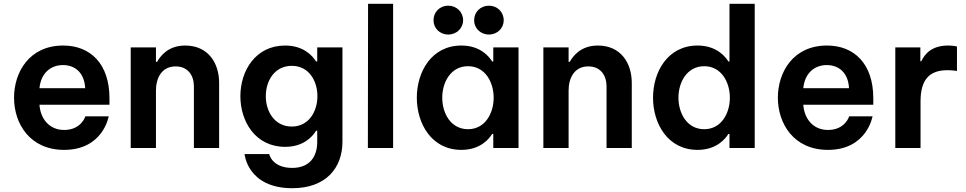

<svg xmlns="http://www.w3.org/2000/svg" viewBox="-20 -780 5093 1012"><path d="M318 10C524 10 553 -167 553 -167H430C430 -167 409 -95 318 -95C239 -95 193 -155 188 -228H557V-262C557 -443 457 -540 313 -540C134 -540 54 -399 54 -265C54 -129 137 10 318 10ZM188 -315C195 -391 244 -437 312 -437C374 -437 425 -398 429 -315Z M802 0V-303C802 -367 831 -430 906 -430C971 -430 1002 -382 1002 -325V0H1135V-343C1135 -447 1078 -540 956 -540C864 -540 824 -482 808 -454H802V-530H669V0Z M1521 212C1698 212 1785 105 1785 -33V-530H1652V-456H1646C1625 -490 1576 -540 1483 -540C1326 -540 1247 -406 1247 -273C1247 -140 1326 -6 1483 -6C1576 -6 1625 -56 1646 -91H1652V-32C1652 45 1613 105 1520 105C1413 105 1399 32 1399 32H1269C1269 32 1284 212 1521 212ZM1518 -113C1427 -113 1381 -193 1381 -273C1381 -354 1427 -433 1518 -433C1608 -433 1653 -354 1653 -273C1653 -193 1608 -113 1518 -113Z M2052 0V-760H1920L1919 0Z M2557 -598C2602 -598 2635 -632 2635 -673C2635 -716 2602 -750 2557 -750C2512 -750 2479 -716 2479 -673C2479 -632 2512 -598 2557 -598ZM2343 -598C2387 -598 2421 -632 2421 -673C2421 -716 2387 -750 2343 -750C2297 -750 2265 -716 2265 -673C2265 -632 2297 -598 2343 -598ZM2412 -540C2254 -540 2177 -401 2177 -265C2177 -129 2254 10 2412 10C2514 10 2560 -51 2574 -74H2580V0H2713V-530H2580V-456H2574C2560 -479 2514 -540 2412 -540ZM2447 -431C2537 -431 2582 -347 2582 -265C2582 -183 2537 -99 2447 -99C2356 -99 2311 -183 2311 -265C2311 -347 2356 -431 2447 -431Z M2977 0V-303C2977 -367 3006 -430 3081 -430C3146 -430 3177 -382 3177 -325V0H3310V-343C3310 -447 3253 -540 3131 -540C3039 -540 2999 -482 2983 -454H2977V-530H2844V0Z M3657 10C3759 10 3805 -51 3819 -74H3825V0H3958V-760H3825V-456H3819C3805 -479 3759 -540 3657 -540C3499 -540 3422 -401 3422 -265C3422 -129 3499 10 3657 10ZM3692 -99C3601 -99 3556 -183 3556 -265C3556 -347 3601 -431 3692 -431C3782 -431 3827 -347 3827 -265C3827 -183 3782 -99 3692 -99Z M4344 10C4550 10 4579 -167 4579 -167H4456C4456 -167 4435 -95 4344 -95C4265 -95 4219 -155 4214 -228H4583V-262C4583 -443 4483 -540 4339 -540C4160 -540 4080 -399 4080 -265C4080 -129 4163 10 4344 10ZM4214 -315C4221 -391 4270 -437 4338 -437C4400 -437 4451 -398 4455 -315Z M4832 0V-245C4832 -362 4880 -410 4974 -410C5002 -410 5024 -406 5024 -406V-535C5024 -535 5004 -540 4978 -540C4893 -540 4855 -498 4836 -457H4831V-530H4699V0Z"/></svg>

Font: Be Vietnam Pro SemiBold
Style: Regular
Weight: 600
Designer: Lam Bao, Tony Le, Vietanh Nguyen
Foundry: Yellow Type Foundry
Version: Version 1.002